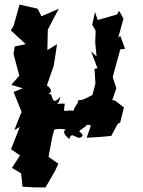

<svg xmlns="http://www.w3.org/2000/svg" viewBox="-20 -577 620 835"><path d="M376 -33 357 22 423 18 464 14 491 -37 503 -45 519 -110 481 -139 468 -142 486 -193 471 -239V-245L503 -362L524 -365L503 -421L494 -413L517 -496L498 -530L489 -514L405 -490L393 -525L381 -469L396 -444L394 -393L400 -331L376 -354L404 -280L391 -278L395 -214L382 -164C332 -137 337 -144 309 -139C346 -149 277 -90 309 -93C260 -107 253 -72 262 -126C206 -131 231 -102 243 -157C203 -111 211 -164 199 -168C170 -167 229 -171 184 -206L213 -289L219 -324L228 -385L186 -359L188 -448C204 -479 219 -509 236 -539L160 -506L144 -539L65 -557L39 -464L27 -445L92 -385L44 -375L39 -342L64 -248L29 -208L79 -193L39 -177L77 -83L73 -89L42 -11L66 -25L28 72L67 99L32 153L72 177L78 235L131 238H178L219 167L234 135L169 90L190 112L207 20L223 -39C209 11 200 -27 268 -13C257 -11 250 3 282 28C291 -16 319 45 340 12C331 -11 306 4 353 -28C363 -48 395 -9 360 -57Z"/></svg>

Font: Asimov Aggro
Style: Condensed
Weight: 500
Designer: Google
Version: Version 2.000980; 2014